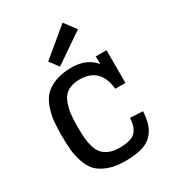

<svg xmlns="http://www.w3.org/2000/svg" viewBox="-199 -939 966 1066"><g transform="rotate(-30 283.5 -406.0)"><path d="M436 -572 437 -522Q384 -586 288 -586Q227 -586 183 -569Q139 -552 114 -526Q89 -500 74.5 -458.5Q60 -417 56 -378Q52 -339 52 -286Q52 -232 55.5 -194.5Q59 -157 73 -114.5Q87 -72 111.5 -46Q136 -20 181 -3Q226 14 289 14Q354 14 397.5 1Q441 -12 464.5 -39Q488 -66 498 -97.5Q508 -129 511 -177L430 -181Q427 -121 399.5 -93.5Q372 -66 296 -66Q258 -66 231 -78Q204 -90 189 -108Q174 -126 165.5 -156.5Q157 -187 155 -215.5Q153 -244 153 -286Q153 -335 157.5 -369Q162 -403 175.5 -437Q189 -471 218.5 -488.5Q248 -506 293 -506Q426 -506 440 -362H505V-572ZM236 -622 426 -752 370 -826 193 -679Z"/></g></svg>

Font: Glegoo
Style: Bold
Weight: 700
Version: Version 2.0.1; ttfautohint (v0.9) -r 48 -G 60